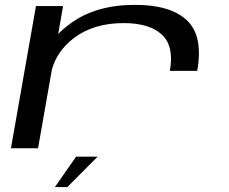

<svg xmlns="http://www.w3.org/2000/svg" viewBox="-20 -610 942 790"><path d="M679 -318.5Q697 -420 646 -467.5Q595 -515 489 -515Q366 -515 285.5 -454.5Q214 -400 193.5 -323.5L136.5 0H25L128 -585H239.5L219.5 -470Q242 -493 271.5 -514.5Q375 -590 535.5 -590Q682 -590 749.5 -526Q817 -462 791.5 -318.5ZM205.7 159.8 293.2 34.5H381.9L256.8 159.8Z"/></svg>

Font: Anybody UltraExpanded Regular
Style: Italic
Weight: 400
Width: 9
Italic angle: -10°
Designer: Tyler Finck
Foundry: Etcetera Type Company
Version: Version 1.010; ttfautohint (v1.8.3) -l 8 -r 50 -G 200 -x 14 